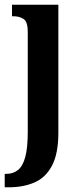

<svg xmlns="http://www.w3.org/2000/svg" viewBox="-34 -556 344 816"><path d="M-14 240V183H-8Q22 183 42.5 166.5Q63 150 73.5 111Q84 72 84 3V-420Q84 -464 66 -475.5Q48 -487 22 -487H17V-536H214V8Q214 97 187 148Q160 199 112.5 219.5Q65 240 3 240Z"/></svg>

Font: Noto Serif Thai ExtraCondensed
Style: Bold
Weight: 700
Width: 2
Designer: Monotype Design Team
Foundry: Monotype Imaging Inc.
Version: Version 2.002; ttfautohint (v1.8.4.7-5d5b)